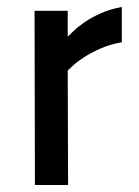

<svg xmlns="http://www.w3.org/2000/svg" viewBox="-20 -530 398 550"><path d="M79 -499H174V-425Q178 -429 190.5 -441Q203 -453 222.5 -466.5Q242 -480 269 -492Q296 -504 329 -510V-409Q295 -403 268 -391Q241 -379 221.5 -366.5Q202 -354 190 -343Q178 -332 174 -328L175 0H80Z"/></svg>

Font: Panefresco 600wt
Style: Regular
Weight: 600
Designer: Campivisivi
Foundry: Campivisivi & Chank Co
Version: Version 1.001